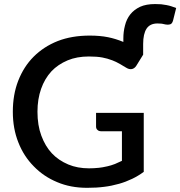

<svg xmlns="http://www.w3.org/2000/svg" viewBox="-20 -900 872 928"><path d="M671.9 -687.5V-635.7L638.7 -582Q630.4 -569.3 618.2 -566.4Q605 -563.5 590.8 -572.3Q585.4 -575.2 575.2 -581.5Q564.9 -587.9 560.5 -590.3Q540 -602.1 522.9 -608.4Q498.5 -617.7 474.6 -622.1Q448.2 -627 409.7 -627Q351.6 -627 307.1 -608.4Q259.8 -588.4 228.5 -555.2Q195.8 -519.5 178.7 -470.7Q161.1 -420.9 161.1 -359.9Q161.1 -294.4 179.7 -244.6Q198.7 -192.9 231 -158.7Q262.7 -125 310.1 -105Q354.5 -86.4 410.2 -86.4Q433.1 -86.4 457.5 -88.9Q473.1 -90.3 499 -96.2Q516.6 -100.1 535.6 -107.4Q539.1 -108.9 569.3 -122.6V-265.6H469.2Q457.5 -265.6 451.2 -272Q444.3 -277.8 444.3 -288.1V-354.5H674.8V-69.3Q647.5 -49.3 618.7 -35.6Q586.9 -20.5 555.7 -11.7Q517.6 -1 483.9 2.9Q447.8 7.8 400.9 7.8Q320.8 7.8 256.8 -19.5Q191.4 -46.4 143.6 -95.7Q94.7 -145 68.8 -211.4Q42 -278.3 42 -359.9Q42 -442.4 67.9 -509.3Q94.7 -578.1 142.6 -626Q191.4 -674.8 259.3 -701.7Q327.1 -728 413.6 -728Q463.4 -728 502 -720.2Q538.6 -712.9 576.2 -697.3V-713.9Q576.2 -747.1 584 -776.4Q591.3 -807.1 609.4 -830.1Q627.4 -853 657.2 -867.2Q686.5 -880.4 729.5 -880.4Q741.2 -880.4 758.8 -879.4Q770 -877.9 784.7 -875.5Q797.9 -873 808.1 -869.6Q819.8 -865.7 831.5 -861.3L816.4 -800.8Q812 -784.7 801.8 -782.2Q792 -779.3 780.3 -781.7Q770.5 -784.2 761.7 -785.6Q748 -786.6 741.2 -786.6Q705.1 -786.6 688.5 -761.7Q671.9 -736.3 671.9 -687.5Z"/></svg>

Font: Lato-SemiBold
Style: Regular
Weight: 500
Designer: Lukasz Dziedzic with Adam Twardoch and Botio Nikoltchev
Foundry: tyPoland Lukasz Dziedzic
Version: ""